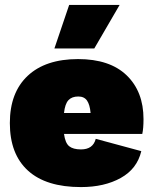

<svg xmlns="http://www.w3.org/2000/svg" viewBox="-20 -750 623 780"><path d="M558 -206H240Q245 -169 261 -156Q277 -143 309 -143Q358 -143 369 -186L554 -136Q537 -64 470.5 -27Q404 10 309 10Q167 10 93.5 -57Q20 -124 20 -250Q20 -374 92.5 -442Q165 -510 297 -510Q426 -510 494.5 -444Q563 -378 563 -266Q563 -228 558 -206ZM240 -291H348Q345 -325 333.5 -341.5Q322 -358 298 -358Q272 -358 258 -343Q244 -328 240 -291ZM466 -730 363 -553H201L261 -730Z"/></svg>

Font: Work Sans Black
Style: Regular
Weight: 900
Designer: Wei Huang
Foundry: Wei Huang
Version: Version 1.500